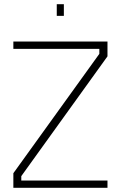

<svg xmlns="http://www.w3.org/2000/svg" viewBox="-20 -899 579 920"><path d="M495 1H44V-69L456 -641V-665H44V-700H495V-629L82 -55V-34H495ZM286 -823H252V-879H286Z"/></svg>

Font: Storia Sans Thin
Style: Regular
Weight: 100
Designer: Accademia di Belle Arti di Urbino and others
Foundry: Accademia di Belle Arti di Urbino and others.
Version: Version 60.001;May 25, 2020;FontCreator 12.0.0.2522 64-bit